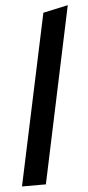

<svg xmlns="http://www.w3.org/2000/svg" viewBox="-53 -753 361 785"><g transform="rotate(-5 128.0 -361.0)"><path d="M5 0 154 -700 256 -722 103 0Z"/></g></svg>

Font: Red Hat Display SemiBold
Style: Italic
Weight: 600
Italic angle: -12°
Designer: Pentagram, MCKL
Foundry: Pentagram, MCKL
Version: Version 1.023